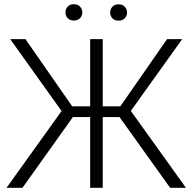

<svg xmlns="http://www.w3.org/2000/svg" viewBox="-20 -898 920 918"><path d="M551.3 -338.4H471.2V0H411.1V-338.4H328.6L87.4 0H11.2L274.4 -367.2L28.8 -710.9H101.6L325.2 -389.6H411.1V-710.9H471.2V-389.6H555.2L778.8 -710.9H851.1L605.5 -367.7L869.1 0H793.5ZM293 -838.4Q293 -855 303.7 -866.5Q314.5 -877.9 333 -877.9Q351.6 -877.9 362.5 -866.5Q373.5 -855 373.5 -838.4Q373.5 -822.3 362.5 -811Q351.6 -799.8 333 -799.8Q314.5 -799.8 303.7 -811Q293 -822.3 293 -838.4ZM506.8 -837.9Q506.8 -854.5 517.6 -866Q528.3 -877.4 546.9 -877.4Q565.4 -877.4 576.4 -866Q587.4 -854.5 587.4 -837.9Q587.4 -821.8 576.4 -810.5Q565.4 -799.3 546.9 -799.3Q528.3 -799.3 517.6 -810.5Q506.8 -821.8 506.8 -837.9Z"/></svg>

Font: SteelSelectRoboto
Style: Regular
Weight: 300
Designer: Google
Version: Version 2.137; 2017